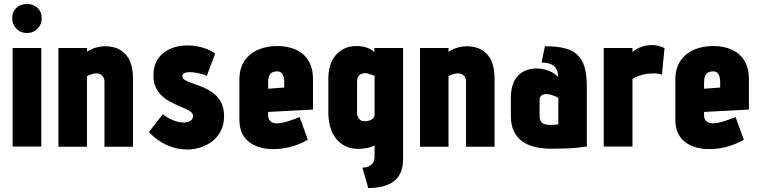

<svg xmlns="http://www.w3.org/2000/svg" viewBox="-20 -745 3856 976"><path d="M44 0H190V-501H44ZM117 -725Q85 -725 63.5 -705Q42 -685 42 -652Q42 -621 63.5 -599Q85 -577 117 -577Q149 -577 170.5 -599Q192 -621 192 -652Q192 -685 170.5 -705Q149 -725 117 -725Z M511 -332V1H656V-346Q656 -385 648 -413Q640 -441 626 -459.5Q612 -478 594.5 -489Q577 -500 557 -505Q537 -510 517 -510Q494 -510 475 -505Q456 -500 442.5 -493.5Q429 -487 422 -482V-501H277V1H422V-357Q432 -363 440 -366Q448 -369 455.5 -370.5Q463 -372 469 -372Q479 -372 486.5 -369Q494 -366 499.5 -360.5Q505 -355 508 -347.5Q511 -340 511 -332Z M1031 -359 1074 -473Q1057 -485 1034 -494.5Q1011 -504 985.5 -509Q960 -514 934 -514Q896 -514 864.5 -504Q833 -494 809 -474.5Q785 -455 772.5 -427Q760 -399 760 -362Q760 -328 771 -303Q782 -278 800 -260.5Q818 -243 839.5 -231Q861 -219 882 -210Q903 -201 921 -193Q939 -185 950 -176.5Q961 -168 961 -155Q961 -146 957 -139.5Q953 -133 946 -129.5Q939 -126 930.5 -124Q922 -122 913 -122Q895 -122 876 -128Q857 -134 839 -143.5Q821 -153 808 -165L737 -74Q775 -32 826 -8.5Q877 15 932 15Q967 15 1000.5 4Q1034 -7 1060.5 -28Q1087 -49 1103 -80.5Q1119 -112 1119 -154Q1119 -191 1107.5 -217Q1096 -243 1077 -260.5Q1058 -278 1035.5 -290Q1013 -302 990.5 -310Q968 -318 949 -325Q930 -332 918.5 -339.5Q907 -347 907 -358Q907 -365 910.5 -368.5Q914 -372 920 -374.5Q926 -377 932.5 -377.5Q939 -378 946 -378Q962 -378 978 -375Q994 -372 1008 -368Q1022 -364 1031 -359Z M1343 -158V-176L1571 -188V-343Q1571 -399 1548 -436.5Q1525 -474 1484 -492.5Q1443 -511 1389 -511Q1335 -511 1291.5 -492Q1248 -473 1222.5 -435Q1197 -397 1197 -340V-135Q1197 -97 1210 -69Q1223 -41 1246.5 -23Q1270 -5 1301.5 4Q1333 13 1369 13Q1416 13 1462.5 0Q1509 -13 1545 -35L1503 -150Q1477 -139 1444 -128.5Q1411 -118 1387 -118Q1376 -118 1367.5 -121Q1359 -124 1354 -129Q1349 -134 1346 -141.5Q1343 -149 1343 -158ZM1425 -323V-300L1343 -294V-324Q1343 -342 1346.5 -354.5Q1350 -367 1359 -374Q1368 -381 1386 -382Q1402 -383 1410.5 -374.5Q1419 -366 1422 -352.5Q1425 -339 1425 -323Z M2029 64V-501H1883V-481Q1871 -492 1856 -498.5Q1841 -505 1825 -508Q1809 -511 1792 -511Q1749 -511 1717 -491Q1685 -471 1667 -434Q1649 -397 1649 -346V-178Q1649 -86 1691 -37Q1733 12 1802 12Q1813 12 1824 10.5Q1835 9 1846.5 7Q1858 5 1867.5 1.5Q1877 -2 1884 -6V53Q1884 68 1878.5 78.5Q1873 89 1863.5 95.5Q1854 102 1843.5 104.5Q1833 107 1822 107L1852 211Q1905 211 1945 196.5Q1985 182 2007 149.5Q2029 117 2029 64ZM1884 -359V-159Q1884 -155 1881 -149.5Q1878 -144 1872 -139.5Q1866 -135 1857 -132Q1848 -129 1835 -129Q1822 -128 1813 -134Q1804 -140 1799.5 -150Q1795 -160 1795 -171V-330Q1795 -343 1798.5 -351Q1802 -359 1808 -364Q1814 -369 1822 -371Q1830 -373 1838 -373Q1845 -373 1853 -370.5Q1861 -368 1868 -365.5Q1875 -363 1879.5 -361Q1884 -359 1884 -359Z M2349 -332V1H2494V-346Q2494 -385 2486 -413Q2478 -441 2464 -459.5Q2450 -478 2432.5 -489Q2415 -500 2395 -505Q2375 -510 2355 -510Q2332 -510 2313 -505Q2294 -500 2280.5 -493.5Q2267 -487 2260 -482V-501H2115V1H2260V-357Q2270 -363 2278 -366Q2286 -369 2293.5 -370.5Q2301 -372 2307 -372Q2317 -372 2324.5 -369Q2332 -366 2337.5 -360.5Q2343 -355 2346 -347.5Q2349 -340 2349 -332Z M2817 -353Q2807 -366 2789.5 -376Q2772 -386 2751 -391.5Q2730 -397 2708 -397Q2681 -397 2657 -388.5Q2633 -380 2615 -362Q2597 -344 2587 -316Q2577 -288 2577 -250V-156Q2577 -108 2593 -76Q2609 -44 2637.5 -24.5Q2666 -5 2703 3Q2740 11 2783 11Q2803 11 2822 10.5Q2841 10 2859.5 9.5Q2878 9 2895.5 7.5Q2913 6 2930 4Q2947 2 2963 0V-307Q2963 -365 2951.5 -404Q2940 -443 2915 -466.5Q2890 -490 2849.5 -500Q2809 -510 2750 -510L2733 -427Q2752 -427 2767.5 -423Q2783 -419 2794 -411Q2805 -403 2811 -388.5Q2817 -374 2817 -353ZM2818 -247V-113Q2818 -113 2815.5 -112.5Q2813 -112 2808.5 -112Q2804 -112 2799 -111.5Q2794 -111 2789.5 -110.5Q2785 -110 2781 -110Q2763 -110 2751.5 -113Q2740 -116 2734 -122.5Q2728 -129 2725.5 -137.5Q2723 -146 2723 -156V-236Q2723 -244 2725.5 -250Q2728 -256 2732.5 -259.5Q2737 -263 2743 -265Q2749 -267 2756 -267Q2769 -267 2782 -263Q2795 -259 2805 -254.5Q2815 -250 2818 -247Z M3345 -365 3358 -501Q3345 -507 3328.5 -511.5Q3312 -516 3293 -516Q3267 -516 3241.5 -507Q3216 -498 3195 -481V-501H3049V0H3195V-344Q3207 -352 3220.5 -357Q3234 -362 3247.5 -365.5Q3261 -369 3275 -370.5Q3289 -372 3302 -372Q3324 -372 3334.5 -368.5Q3345 -365 3345 -365Z M3559 -158V-176L3787 -188V-343Q3787 -399 3764 -436.5Q3741 -474 3700 -492.5Q3659 -511 3605 -511Q3551 -511 3507.5 -492Q3464 -473 3438.5 -435Q3413 -397 3413 -340V-135Q3413 -97 3426 -69Q3439 -41 3462.5 -23Q3486 -5 3517.5 4Q3549 13 3585 13Q3632 13 3678.5 0Q3725 -13 3761 -35L3719 -150Q3693 -139 3660 -128.5Q3627 -118 3603 -118Q3592 -118 3583.5 -121Q3575 -124 3570 -129Q3565 -134 3562 -141.5Q3559 -149 3559 -158ZM3641 -323V-300L3559 -294V-324Q3559 -342 3562.5 -354.5Q3566 -367 3575 -374Q3584 -381 3602 -382Q3618 -383 3626.5 -374.5Q3635 -366 3638 -352.5Q3641 -339 3641 -323Z"/></svg>

Font: Advent Pro ExtraBold
Style: Regular
Weight: 800
Designer: VivaRado, Andreas Kalpakidis
Foundry: VivaRado, Andreas Kalpakidis
Version: Version 3.000